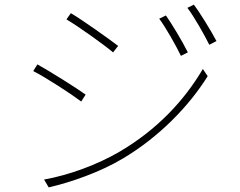

<svg xmlns="http://www.w3.org/2000/svg" viewBox="-20 -794 1040 832"><path d="M918 -616C893 -664 843 -744 820 -774L792 -760C822 -721 866 -642 887 -600L918 -616ZM492 -595C457 -622 338 -707 287 -737L268 -710C319 -680 430 -601 470 -567L492 -595ZM794 -567C770 -616 721 -696 699 -727L670 -713C699 -674 744 -594 764 -552L794 -567ZM351 -384C316 -410 193 -487 142 -515L124 -486C178 -459 290 -386 332 -354L351 -384ZM514 -108C670 -201 799 -334 880 -464L859 -495C777 -356 659 -231 497 -136C403 -81 279 -35 171 -16L191 18C287 -4 414 -48 514 -108Z"/></svg>

Font: Glow Sans SC Normal ExtraLight
Style: Regular
Weight: 200
Designer: Ryoko NISHIZUKA (kana, bopomofo & ideographs); Paul D. Hunt (Latin, Greek & Cyrillic); Sandoll Communications, Soo-young
Version: Version 0.93